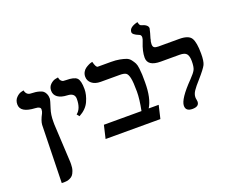

<svg xmlns="http://www.w3.org/2000/svg" viewBox="-143 -1003 1781 1455"><g transform="rotate(-20 747.5 -275.0)"><path d="M125 200.2 136.2 -265.1Q138.2 -297.4 165 -347.2Q171.9 -360.4 171.9 -377.9Q171.9 -399.9 130.9 -401.9Q11.7 -407.7 12.2 -475.1Q12.2 -507.3 32 -528.1Q51.8 -548.8 72.3 -554.2L92.8 -559.1Q101.6 -518.1 139.2 -518.1Q161.1 -517.1 174.1 -515.6Q187 -514.2 205.6 -509Q224.1 -503.9 234.1 -495.4Q244.1 -486.8 251.5 -471.4Q258.8 -456.1 258.8 -434.1Q258.8 -419.9 238.8 -359.9Q223.6 -314.9 224.1 -257.8V-236.8L240.2 71.8V89.8Q240.2 119.6 232.2 141.8Q224.1 164.1 214.6 174.6Q205.1 185.1 189.9 191.7Q174.8 198.2 168 198.7Q161.1 199.2 150.9 200.2Z M424.8 -230 408.7 -250Q450.7 -282.2 450.7 -360.8Q450.7 -407.7 392.6 -410.2Q342.8 -412.1 315.7 -431.6Q288.6 -451.2 288.6 -484.9Q288.6 -515.6 309.1 -534.9Q329.6 -554.2 350.6 -558.1L371.6 -562Q374.5 -543.9 383.1 -534.4Q391.6 -524.9 399.7 -523.4Q407.7 -522 421.9 -522Q487.8 -522 509.3 -500.5Q530.8 -479 530.8 -410.2Q530.8 -365.2 507.8 -313.7Q484.9 -262.2 424.8 -230Z M789.1 -535.2Q829.1 -535.2 858.6 -529.5Q888.2 -523.9 908.7 -516.4Q929.2 -508.8 942.6 -491Q956.1 -473.1 963.6 -458.5Q971.2 -443.8 974.6 -414.3Q978 -384.8 978.8 -363.8Q979.5 -342.8 979.5 -301.8Q979.5 -172.9 937.5 -106H1018.1L993.2 0H551.3L576.2 -106H879.4Q897.5 -195.8 897.5 -256.8Q897.5 -333 889.9 -366.9Q882.3 -400.9 867.7 -410.4Q853 -419.9 818.4 -419.9H665Q620.1 -419.9 593.8 -441.4Q567.4 -462.9 567.4 -496.1Q567.4 -516.1 576.4 -532.5Q585.4 -548.8 598.4 -557.9Q611.3 -566.9 624.8 -573.5Q638.2 -580.1 647.5 -582L656.2 -584Q668.5 -535.2 683.1 -535.2Z M1124 -556.2Q1124 -535.2 1135 -528.6Q1146 -522 1167 -522H1335Q1410.2 -522 1431.6 -486.6Q1453.1 -451.2 1453.1 -360.8Q1453.1 -299.8 1440.2 -272.9Q1427.2 -246.1 1370.1 -181.2Q1333 -140.1 1315.9 -114.5Q1298.8 -88.9 1298.8 -64Q1298.8 -54.2 1301.3 -43.9Q1303.2 -31.7 1303.2 -28.8Q1303.2 11.2 1249 11.2Q1194.8 11.2 1194.8 -33.2Q1194.8 -87.4 1310.1 -205.1Q1346.2 -242.2 1356.7 -263.7Q1367.2 -285.2 1367.2 -332Q1367.2 -371.1 1353 -389.6Q1338.9 -408.2 1295.9 -408.2H1145Q1040 -408.2 1040 -478Q1040 -528.8 1066.9 -595.2Q1075.7 -615.2 1076.2 -629.9Q1076.2 -649.9 1059.1 -654.8Q1011.2 -673.8 1011.2 -693.8Q1011.2 -733.9 1081.1 -750Q1085.9 -723.1 1097.2 -719.2Q1152.3 -704.1 1151.9 -674.8Q1151.9 -672.9 1143.1 -638.9Q1134.3 -605 1130.9 -597.2H1131.8Q1124 -575.2 1124 -556.2Z"/></g></svg>

Font: Linux Libertine
Style: Semibold
Weight: 600
Designer: Philipp H. Poll
Foundry: Philipp H. Poll
Version: Version 5.1.2 ; ttfautohint (v0.9)